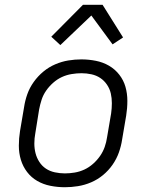

<svg xmlns="http://www.w3.org/2000/svg" viewBox="-20 -777 640 805"><path d="M252 8Q221 8 191 2Q161 -4 136 -18.5Q111 -33 93.5 -56Q76 -79 67.5 -107Q59 -135 59 -166Q59 -197 64 -228L81 -328Q85 -355 94.5 -382Q104 -409 121.5 -433.5Q139 -458 162 -477Q185 -496 212 -507.5Q239 -519 266.5 -523.5Q294 -528 321 -528Q352 -528 382 -522Q412 -516 437 -501.5Q462 -487 480 -464Q498 -441 506 -413Q514 -385 514 -354Q514 -323 509 -292L492 -192Q488 -165 478.5 -138Q469 -111 452 -86.5Q435 -62 412 -43Q389 -24 362 -12.5Q335 -1 307 3.5Q279 8 252 8ZM252 -50Q272 -50 293 -53.5Q314 -57 333.5 -66Q353 -75 370 -90Q387 -105 399.5 -123Q412 -141 419 -161Q426 -181 429 -202L446 -302Q449 -323 449 -344.5Q449 -366 444.5 -385.5Q440 -405 428.5 -422Q417 -439 400.5 -450Q384 -461 363.5 -465.5Q343 -470 322 -470Q302 -470 280.5 -466.5Q259 -463 239.5 -454Q220 -445 203 -430Q186 -415 173.5 -397Q161 -379 154.5 -359Q148 -339 144 -318L128 -218Q124 -197 124 -175.5Q124 -154 129 -134.5Q134 -115 145 -98Q156 -81 172.5 -70Q189 -59 210 -54.5Q231 -50 252 -50ZM233 -588 195 -623 328 -757H410L496 -620L452 -591L363 -712Z"/></svg>

Font: Iosevka Light Extended
Style: Italic
Weight: 300
Width: 7
Italic angle: -9°
Monospace: yes
Designer: Belleve Invis
Foundry: Belleve Invis
Version: Version 32.5.0; ttfautohint (v1.8.4)